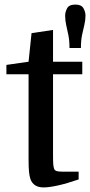

<svg xmlns="http://www.w3.org/2000/svg" viewBox="-20 -810 394 840"><path d="M8 -485V-526L105 -540L118 -665L212 -679V-540H340V-485H212V-138Q212 -104 213 -91.5Q214 -79 217 -71Q220 -64 228 -61.5Q236 -59 254 -59H324V-25Q272 -7 233 1.5Q194 10 171 10Q126 10 113 -27Q109 -39 107 -58Q105 -77 105 -114V-485ZM334 -600H284Q284 -633 279 -657Q274 -681 269.5 -701Q265 -721 265 -742Q265 -757 273.5 -773.5Q282 -790 310 -790Q336 -790 345 -774Q354 -758 354 -742Q354 -721 349 -701Q344 -681 339 -657Q334 -633 334 -600Z"/></svg>

Font: Domine Medium
Style: Regular
Weight: 500
Designer: Pablo Impallari, Rodrigo Fuenzalida, Brenda Gallo
Foundry: Pablo Impallari, Rodrigo Fuenzalida, Brenda Gallo
Version: Version 2.000